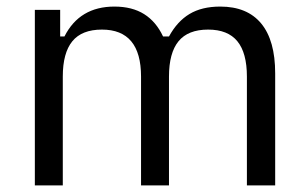

<svg xmlns="http://www.w3.org/2000/svg" viewBox="-20 -564 935 584"><path d="M290 -474Q229 -474 200 -438.5Q171 -403 171 -331V0H86V-534H163V-453H176Q222 -544 328 -544Q382 -544 418.5 -521Q455 -498 476 -453H494Q519 -499 556.5 -521.5Q594 -544 650 -544Q732 -544 774.5 -492.5Q817 -441 817 -341V0H731V-331Q731 -403 702 -438.5Q673 -474 613 -474Q552 -474 523 -438.5Q494 -403 494 -331V0H409V-331Q409 -474 290 -474Z"/></svg>

Font: Mozilla Text BETA
Style: Regular
Weight: 400
Designer: Studio DRAMA
Foundry: Studio DRAMA
Version: Version 0.100